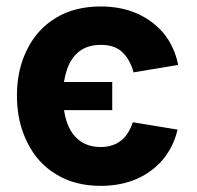

<svg xmlns="http://www.w3.org/2000/svg" viewBox="-20 -573 620 603"><path d="M133.8 -315.4H332.5V-227.1H133.8ZM539.6 -369.1 399.4 -345.7Q389.2 -384.3 365.2 -408.2Q341.3 -432.1 296.4 -432.1Q256.3 -432.1 229.5 -412.1Q203.1 -391.6 190.9 -356Q177.7 -317.9 177.7 -272.9Q177.7 -225.1 190.4 -188.5Q202.6 -152.8 229 -132.3Q255.9 -111.3 296.4 -111.3Q324.2 -111.3 344.7 -121.6Q365.2 -132.3 377.4 -149.4Q390.6 -168 397 -189L537.6 -166Q525.9 -114.3 492.7 -73.2Q459 -33.2 409.7 -11.2Q359.4 10.7 296.4 10.7Q214.4 10.7 155.8 -25.9Q97.2 -61 65.4 -126.5Q33.2 -190.4 33.2 -272.9Q33.2 -354.5 65.4 -418Q96.7 -481.4 155.8 -517.1Q214.8 -552.7 296.4 -552.7Q360.4 -552.7 411.1 -530.3Q461.9 -507.3 495.6 -466.3Q528.3 -425.3 539.6 -369.1Z"/></svg>

Font: My Font
Style: Bold
Weight: 500
Designer: Rasmus Andersson
Foundry: rsms
Version: Version 0.001